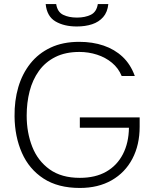

<svg xmlns="http://www.w3.org/2000/svg" viewBox="-20 -922 763 950"><path d="M375 8Q267 8 195.5 -38.5Q124 -85 88.5 -165.5Q53 -246 52 -346Q51 -424 70.5 -490.5Q90 -557 130 -607.5Q170 -658 230.5 -686.5Q291 -715 372 -715Q438 -715 492.5 -696.5Q547 -678 586.5 -641Q626 -604 647 -546H582Q566 -585 534 -611.5Q502 -638 460 -651.5Q418 -665 373 -665Q304 -665 254 -640Q204 -615 172.5 -571Q141 -527 126.5 -470.5Q112 -414 112 -350Q112 -266 139.5 -196Q167 -126 225.5 -84Q284 -42 375 -42Q452 -42 505.5 -72.5Q559 -103 588 -159Q617 -215 618 -290H375V-341H671V-295Q671 -205 635 -136.5Q599 -68 532.5 -30Q466 8 375 8ZM360 -791Q297 -791 254.5 -816Q212 -841 206 -902H258Q264 -863 292 -849Q320 -835 361 -835Q401 -835 429.5 -849Q458 -863 464 -902H516Q512 -862 490.5 -837.5Q469 -813 435.5 -802Q402 -791 360 -791Z"/></svg>

Font: Onest ExtraLight
Style: Regular
Weight: 250
Designer: Dmitri Voloshin, Andrey Kudryavtsev
Foundry: Dmitri Voloshin, Andrey Kudryavtsev
Version: Version 1.000;gftools[0.9.33]